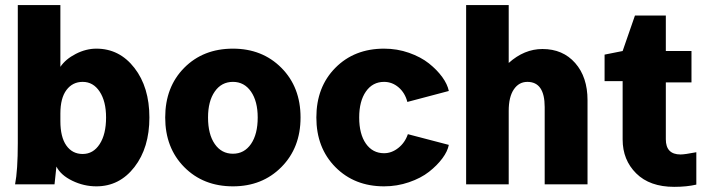

<svg xmlns="http://www.w3.org/2000/svg" viewBox="-20 -723 2773 753"><path d="M216.8 -703.1V-460.9Q237.3 -491.2 277.3 -511.7Q317.4 -532.2 357.9 -532.2Q448.7 -532.2 507.3 -456.5Q565.9 -380.9 565.9 -262.2Q565.9 -143.6 507.3 -67.9Q448.7 7.8 357.9 7.8Q308.6 7.8 263.4 -14.2Q218.3 -36.1 201.2 -69.8Q199.7 -54.2 197 -29.8Q194.3 -5.4 193.8 0H39.1Q49.8 -54.7 49.8 -162.1V-703.1ZM216.8 -277.8V-248Q216.8 -185.5 240.2 -152.3Q263.7 -119.1 304.2 -119.1Q345.7 -119.1 370.8 -157.7Q396 -196.3 396 -262.2Q396 -325.7 370.8 -363.8Q345.7 -401.9 304.2 -401.9Q264.6 -401.9 240.7 -370.1Q216.8 -338.4 216.8 -277.8Z M1158.7 -262.2Q1158.7 -143.6 1083.7 -67.9Q1008.8 7.8 893.6 7.8Q777.3 7.8 702.6 -67.6Q627.9 -143.1 627.9 -262.2Q627.9 -381.8 702.4 -457Q776.9 -532.2 893.6 -532.2Q1008.8 -532.2 1083.7 -456.8Q1158.7 -381.3 1158.7 -262.2ZM795.9 -262.2Q795.9 -196.3 822.3 -158.2Q848.6 -120.1 893.6 -120.1Q938 -120.1 964.4 -158.4Q990.7 -196.8 990.7 -262.2Q990.7 -325.7 964.4 -363.8Q938 -401.9 893.6 -401.9Q848.6 -401.9 822.3 -364Q795.9 -326.2 795.9 -262.2Z M1220.7 -262.2Q1220.7 -381.8 1295.2 -457Q1369.6 -532.2 1486.3 -532.2Q1537.6 -532.2 1584 -515.9Q1630.4 -499.5 1662.1 -474.4Q1693.8 -449.2 1714.4 -420.9Q1734.9 -392.6 1740.2 -366.2L1577.6 -323.2Q1568.4 -358.9 1543.2 -380.4Q1518.1 -401.9 1486.3 -401.9Q1441.4 -401.9 1415 -364Q1388.7 -326.2 1388.7 -262.2Q1388.7 -197.3 1415 -159.7Q1441.4 -122.1 1486.3 -122.1Q1516.1 -122.1 1542.2 -142.8Q1568.4 -163.6 1579.6 -196.8L1740.2 -154.8Q1735.4 -129.4 1714.8 -101.8Q1694.3 -74.2 1662.6 -49.3Q1630.9 -24.4 1584 -8.3Q1537.1 7.8 1486.3 7.8Q1370.1 7.8 1295.4 -67.6Q1220.7 -143.1 1220.7 -262.2Z M1975.1 -703.1V-476.1Q2036.1 -530.8 2107.4 -530.8Q2187.5 -530.8 2235.8 -475.8Q2284.2 -420.9 2284.2 -330.1V0H2116.2V-303.2Q2116.2 -401.9 2048.3 -401.9Q2015.1 -401.9 1995.1 -372.3Q1975.1 -342.8 1975.1 -288.1V0H1808.1V-703.1Z M2421.9 -175.8V-404.8H2351.1V-508.8L2421.9 -522.9L2470.2 -662.1H2591.3V-522.9H2691.9V-399.9H2591.3V-176.8Q2591.3 -117.2 2648.9 -117.2Q2665.5 -117.2 2710.9 -126V1Q2673.3 9.8 2624 9.8Q2528.3 9.8 2475.1 -43Q2421.9 -95.7 2421.9 -175.8Z"/></svg>

Font: LT Superior Black
Style: Regular
Weight: 900
Designer: Daniel Lyons
Foundry: LyonsType
Version: Version 2.005